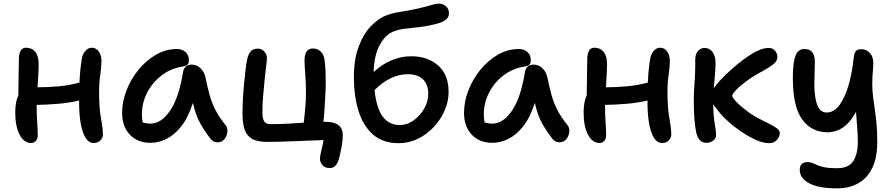

<svg xmlns="http://www.w3.org/2000/svg" viewBox="-20 -777 4920 1058"><path d="M152 11Q112 11 88 -35Q64 -81 64 -157Q64 -188 68.5 -211.5Q73 -235 81 -251Q81 -302 82.5 -355Q84 -408 84 -451Q84 -478 93 -496Q102 -514 123 -514Q156 -514 174.5 -491Q193 -468 193 -423Q193 -398 191 -364Q189 -330 187 -296Q245 -296 304.5 -301.5Q364 -307 418 -322Q420 -368 423.5 -400Q427 -432 431 -454Q435 -478 450 -496Q465 -514 486 -514Q510 -514 524.5 -493Q539 -472 539 -444Q539 -408 532.5 -365Q526 -322 526 -268Q526 -183 536.5 -125.5Q547 -68 547 -38Q547 -17 533 -3Q519 11 497 11Q469 11 451 -18.5Q433 -48 424.5 -98Q416 -148 416 -209Q416 -217 416 -223Q361 -210 300.5 -205Q240 -200 182 -199Q182 -197 182 -194Q182 -144 185 -102Q188 -60 188 -31Q188 -13 178 -1Q168 11 152 11Z M809 10Q738 10 695.5 -35Q653 -80 653 -155Q653 -217 677 -279Q701 -341 743 -392.5Q785 -444 839.5 -475.5Q894 -507 956 -507Q983 -507 1002 -490.5Q1021 -474 1021 -444Q1021 -415 990 -411Q922 -401 870.5 -361.5Q819 -322 790.5 -265.5Q762 -209 762 -149Q762 -136 763 -125Q764 -114 766 -103Q783 -96 810 -96Q869 -96 917.5 -167.5Q966 -239 988 -377Q995 -421 1036 -421Q1064 -421 1084.5 -401.5Q1105 -382 1112 -352Q1123 -297 1135 -254Q1147 -211 1167 -171.5Q1187 -132 1222 -89Q1235 -74 1233 -51Q1231 -28 1217 -10.5Q1203 7 1180 7Q1165 7 1155 1Q1145 -5 1138 -15Q1107 -55 1083 -98Q1059 -141 1043 -210Q1017 -129 979 -81Q941 -33 897 -11.5Q853 10 809 10Z M1796 149Q1770 149 1756.5 132Q1743 115 1743 98Q1743 82 1750.5 53.5Q1758 25 1763 -5Q1732 -4 1690.5 -2.5Q1649 -1 1604 1Q1559 3 1519 4Q1479 5 1453 5Q1396 5 1366.5 -13.5Q1337 -32 1326.5 -67.5Q1316 -103 1316 -155Q1316 -181 1318 -221Q1320 -261 1324 -305.5Q1328 -350 1332.5 -388.5Q1337 -427 1342 -450Q1348 -478 1361 -493.5Q1374 -509 1403 -509Q1420 -509 1435.5 -494Q1451 -479 1451 -454Q1451 -447 1447 -416Q1443 -385 1438.5 -340.5Q1434 -296 1430 -248.5Q1426 -201 1426 -159Q1426 -124 1435.5 -108.5Q1445 -93 1473 -93Q1522 -93 1567.5 -95.5Q1613 -98 1654 -101Q1658 -137 1662 -180.5Q1666 -224 1666 -262Q1666 -320 1662 -370Q1658 -420 1658 -445Q1658 -475 1669 -492.5Q1680 -510 1704 -510Q1729 -510 1746 -494Q1763 -478 1767 -454Q1772 -425 1773.5 -392.5Q1775 -360 1775 -326Q1775 -297 1773 -258.5Q1771 -220 1768.5 -179.5Q1766 -139 1762 -106Q1768 -106 1773 -106Q1869 -106 1869 -32Q1869 -16 1866 7.5Q1863 31 1858 54.5Q1853 78 1849 94Q1842 120 1830 134.5Q1818 149 1796 149Z M2177 12Q2089 12 2034.5 -36.5Q1980 -85 1955 -167.5Q1930 -250 1930 -352Q1930 -449 1956 -519Q1982 -589 2023.5 -632.5Q2065 -676 2111 -693Q2142 -705 2187.5 -712Q2233 -719 2274 -728Q2320 -738 2350.5 -747.5Q2381 -757 2398 -757Q2418 -757 2436 -743.5Q2454 -730 2454 -703Q2454 -682 2437 -668.5Q2420 -655 2390 -647Q2337 -633 2293 -628Q2249 -623 2212.5 -619Q2176 -615 2145 -602Q2100 -583 2070.5 -525.5Q2041 -468 2039 -380Q2081 -420 2134.5 -443.5Q2188 -467 2246 -467Q2336 -467 2394 -416.5Q2452 -366 2452 -270Q2452 -219 2430.5 -169Q2409 -119 2371 -78Q2333 -37 2283.5 -12.5Q2234 12 2177 12ZM2227 -368Q2132 -368 2044 -281Q2054 -182 2088.5 -135Q2123 -88 2183 -88Q2224 -88 2260 -114Q2296 -140 2318 -179.5Q2340 -219 2340 -260Q2340 -312 2310.5 -340Q2281 -368 2227 -368Z M2693 10Q2622 10 2579.5 -35Q2537 -80 2537 -155Q2537 -217 2561 -279Q2585 -341 2627 -392.5Q2669 -444 2723.5 -475.5Q2778 -507 2840 -507Q2867 -507 2886 -490.5Q2905 -474 2905 -444Q2905 -415 2874 -411Q2806 -401 2754.5 -361.5Q2703 -322 2674.5 -265.5Q2646 -209 2646 -149Q2646 -136 2647 -125Q2648 -114 2650 -103Q2667 -96 2694 -96Q2753 -96 2801.5 -167.5Q2850 -239 2872 -377Q2879 -421 2920 -421Q2948 -421 2968.5 -401.5Q2989 -382 2996 -352Q3007 -297 3019 -254Q3031 -211 3051 -171.5Q3071 -132 3106 -89Q3119 -74 3117 -51Q3115 -28 3101 -10.5Q3087 7 3064 7Q3049 7 3039 1Q3029 -5 3022 -15Q2991 -55 2967 -98Q2943 -141 2927 -210Q2901 -129 2863 -81Q2825 -33 2781 -11.5Q2737 10 2693 10Z M3284 11Q3244 11 3220 -35Q3196 -81 3196 -157Q3196 -188 3200.5 -211.5Q3205 -235 3213 -251Q3213 -302 3214.5 -355Q3216 -408 3216 -451Q3216 -478 3225 -496Q3234 -514 3255 -514Q3288 -514 3306.5 -491Q3325 -468 3325 -423Q3325 -398 3323 -364Q3321 -330 3319 -296Q3377 -296 3436.5 -301.5Q3496 -307 3550 -322Q3552 -368 3555.5 -400Q3559 -432 3563 -454Q3567 -478 3582 -496Q3597 -514 3618 -514Q3642 -514 3656.5 -493Q3671 -472 3671 -444Q3671 -408 3664.5 -365Q3658 -322 3658 -268Q3658 -183 3668.5 -125.5Q3679 -68 3679 -38Q3679 -17 3665 -3Q3651 11 3629 11Q3601 11 3583 -18.5Q3565 -48 3556.5 -98Q3548 -148 3548 -209Q3548 -217 3548 -223Q3493 -210 3432.5 -205Q3372 -200 3314 -199Q3314 -197 3314 -194Q3314 -144 3317 -102Q3320 -60 3320 -31Q3320 -13 3310 -1Q3300 11 3284 11Z M3872 10Q3828 10 3815.5 -52Q3803 -114 3803 -225Q3803 -263 3807 -315Q3811 -367 3811 -414Q3811 -422 3811 -430.5Q3811 -439 3811 -448Q3811 -480 3827 -496.5Q3843 -513 3862 -513Q3890 -513 3906.5 -490Q3923 -467 3923 -429Q3923 -401 3919.5 -363.5Q3916 -326 3913 -290L3916 -295Q3926 -310 3950.5 -336.5Q3975 -363 4008.5 -393Q4042 -423 4079 -450.5Q4116 -478 4151.5 -495.5Q4187 -513 4216 -513Q4237 -513 4250.5 -497.5Q4264 -482 4264 -464Q4264 -441 4242 -423.5Q4220 -406 4191 -390Q4137 -362 4097.5 -333Q4058 -304 4036.5 -281.5Q4015 -259 4015 -250Q4015 -240 4037.5 -216Q4060 -192 4099 -163Q4138 -134 4189 -110Q4209 -100 4229.5 -89.5Q4250 -79 4263.5 -68Q4277 -57 4277 -44Q4277 -23 4260.5 -5.5Q4244 12 4219 12Q4187 12 4147 -5.5Q4107 -23 4065.5 -51Q4024 -79 3987.5 -112.5Q3951 -146 3927 -180Q3916 -192 3910 -203Q3911 -136 3918.5 -94Q3926 -52 3926 -35Q3926 -13 3909.5 -1.5Q3893 10 3872 10Z M4594 261Q4491 261 4439 233Q4387 205 4387 159Q4387 116 4431 116Q4445 116 4456.5 121Q4468 126 4484 133Q4500 140 4525 145Q4550 150 4591 150Q4657 150 4682 110.5Q4707 71 4707 5Q4707 -37 4703.5 -74.5Q4700 -112 4697 -161Q4672 -115 4645 -90.5Q4618 -66 4591 -57Q4564 -48 4541 -48Q4452 -48 4400.5 -118.5Q4349 -189 4349 -343Q4349 -412 4357 -447.5Q4365 -483 4379.5 -495Q4394 -507 4412 -507Q4474 -507 4470 -427Q4468 -373 4467.5 -324.5Q4467 -276 4473 -238.5Q4479 -201 4493.5 -179Q4508 -157 4535 -157Q4575 -157 4605 -197Q4635 -237 4655 -304.5Q4675 -372 4684 -455Q4687 -485 4696 -495.5Q4705 -506 4727 -506Q4755 -506 4776 -482Q4797 -458 4791 -400Q4786 -349 4786.5 -311Q4787 -273 4791.5 -239.5Q4796 -206 4801 -171.5Q4806 -137 4810 -94.5Q4814 -52 4814 5Q4814 94 4785.5 150.5Q4757 207 4707.5 234Q4658 261 4594 261Z"/></svg>

Font: Shantell Sans Normal
Style: Regular
Weight: 500
Designer: Stephen Nixon, Anya Danilova, Shantell Martin
Foundry: Arrow Type
Version: Version 1.009;[a7da0bfa3]